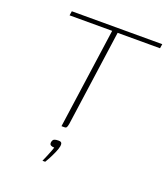

<svg xmlns="http://www.w3.org/2000/svg" viewBox="-118 -545 695 792"><g transform="rotate(20 229.5 -149.5)"><path d="M62 -460H459L456 -441H270L211 -20Q210 -14 208.5 -9.5Q207 -5 205 -2.5Q203 0 197 0H184L246 -441H59ZM159 161Q165 148 170.5 134.5Q176 121 180.5 109.5Q185 98 186 93Q185 93 184 93Q183 93 182 93Q177 93 171 90Q165 87 166 77Q168 66 174.5 63Q181 60 192 60Q199 60 202.5 61.5Q206 63 207.5 67Q209 71 208 79Q206 91 198 109Q190 127 182 142Q174 157 171 161Z"/></g></svg>

Font: Genos Thin Thin
Style: Italic
Weight: 250
Italic angle: -8°
Version: Version 1.010